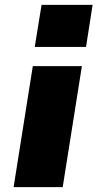

<svg xmlns="http://www.w3.org/2000/svg" viewBox="-20 -770 401 790"><path d="M123 -577 151 -750H361L334 -577ZM36 0 115 -498H317L238 0Z"/></svg>

Font: Nunito Sans 10pt Expanded Black
Style: Italic
Weight: 900
Width: 7
Italic angle: -9°
Designer: Vernon Adams
Foundry: Vernon Adams
Version: Version 3.101;gftools[0.9.27]